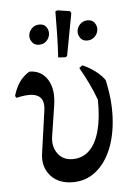

<svg xmlns="http://www.w3.org/2000/svg" viewBox="-52 -739 561 792"><g transform="rotate(-5 228.5 -343.0)"><path d="M218 13Q159 13 126.5 -23.5Q94 -60 101 -114L126 -291Q131 -322 120 -339.5Q109 -357 83.5 -360.5Q58 -364 16 -354L11 -362Q20 -394 36 -417.5Q52 -441 78 -457Q128 -457 153.5 -416Q179 -375 168 -307L149 -184Q142 -142 163.5 -112Q185 -82 225 -82Q267 -82 295 -109.5Q323 -137 337 -189.5Q351 -242 350 -317Q337 -352 320.5 -386.5Q304 -421 285 -454L298 -464Q328 -451 351.5 -433Q375 -415 389 -395Q408 -311 404 -237Q400 -163 376.5 -107Q353 -51 312.5 -19Q272 13 218 13ZM231 -503 202 -505Q205 -553 206 -600.5Q207 -648 207 -695L215 -699L267 -691L272 -683L239 -507ZM128 -564Q110 -564 100.5 -576.5Q91 -589 91 -602Q91 -620 104 -633.5Q117 -647 136 -647Q155 -647 164 -635Q173 -623 173 -609Q173 -591 160.5 -577.5Q148 -564 128 -564ZM328 -564Q309 -564 300 -576.5Q291 -589 291 -602Q291 -620 304 -633.5Q317 -647 336 -647Q354 -647 363.5 -635Q373 -623 373 -609Q373 -591 360 -577.5Q347 -564 328 -564Z"/></g></svg>

Font: Alegreya
Style: Regular
Weight: 400
Designer: Juan Pablo del Peral
Foundry: Huerta Tipografica
Version: Version 2.009